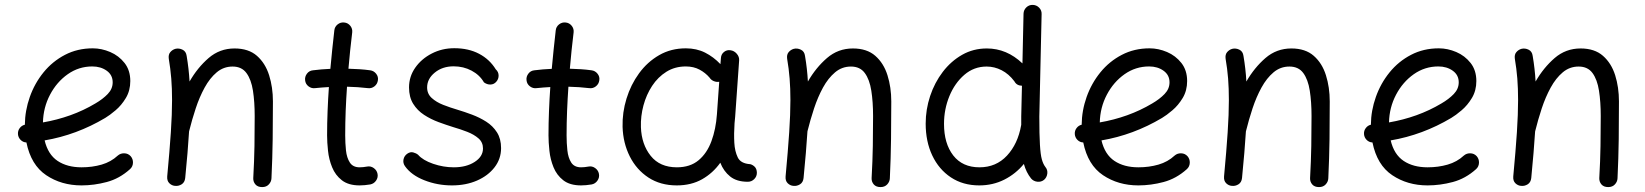

<svg xmlns="http://www.w3.org/2000/svg" viewBox="-20 -721 6658 777"><path d="M506.3 -36.6Q463.4 2 412.1 15.6Q360.8 29.3 310.1 29.3Q228.5 29.3 167 -12Q105.5 -53.2 86.9 -144.5Q73.2 -145 63.5 -154.8Q53.7 -164.6 52.7 -178.2Q51.8 -191.9 59.8 -202.6Q67.9 -213.4 80.6 -216.3Q81.1 -273.4 100.6 -328.6Q120.1 -383.8 156.2 -428.2Q192.4 -472.7 242.9 -499Q293.5 -525.4 355.5 -525.4Q391.1 -525.4 426 -510.5Q460.9 -495.6 484.1 -466.1Q507.3 -436.5 507.3 -393.1Q507.3 -354.5 489.5 -324.7Q471.7 -294.9 447.8 -274.7Q423.8 -254.4 405.8 -243.7Q290 -174.8 160.6 -152.8Q174.3 -95.7 213.1 -69.8Q252 -43.9 310.1 -43.9Q353.5 -43.9 391.4 -54.9Q429.2 -65.9 456.5 -91.3Q467.8 -101.1 483.2 -100.6Q498.5 -100.1 508.8 -88.9Q518.6 -77.6 518.1 -62.3Q517.6 -46.9 506.3 -36.6ZM353.5 -452.1Q298.8 -452.1 254.2 -420.7Q209.5 -389.2 182.4 -337.6Q155.3 -286.1 153.8 -225.6Q210.9 -235.4 264.6 -254.6Q318.4 -273.9 365.7 -302.2Q396 -319.8 416 -340.6Q436 -361.3 436 -387.7Q436 -417.5 411.9 -434.8Q387.7 -452.1 353.5 -452.1Z M656.7 -7.3Q666.5 -111.8 671.4 -185.5Q676.3 -259.3 676.3 -315.9Q676.3 -363.3 673.1 -403.1Q669.9 -442.9 663.1 -482.9Q660.6 -500 669.2 -510Q677.7 -520 689.9 -523.4Q704.1 -526.9 718.5 -520Q732.9 -513.2 735.4 -494.6Q739.7 -468.8 742.7 -443.1Q745.6 -417.5 747.1 -391.1Q779.3 -447.3 824.2 -486.1Q869.1 -524.9 929.2 -524.9Q985.8 -524.9 1019.8 -495.1Q1053.7 -465.3 1069.1 -416.5Q1084.5 -367.7 1084.5 -310.5Q1084.5 -234.4 1083.5 -157.7Q1082.5 -81.1 1078.6 0.5Q1078.1 14.2 1068.1 25.1Q1058.1 36.1 1041 36.1Q1022.9 36.1 1013.7 25.4Q1004.4 14.6 1004.9 0Q1008.8 -69.8 1009.8 -130.4Q1010.7 -190.9 1010.7 -251.5Q1010.7 -308.6 1003.7 -354Q996.6 -399.4 977.3 -425.5Q958 -451.7 921.4 -451.7Q884.8 -451.7 856.9 -428.2Q829.1 -404.8 808.1 -366.5Q787.1 -328.1 772 -282.2Q756.8 -236.3 745.6 -190.9Q745.1 -189.5 745.1 -188.5Q742.7 -148.4 738.8 -101.8Q734.9 -55.2 729.5 -0.5Q727.5 17.1 715.1 24.9Q702.6 32.7 688.5 31.2Q675.3 30.3 665.3 20.5Q655.3 10.7 656.7 -7.3Z M1509.3 -396Q1507.3 -380.9 1495.4 -371.6Q1483.4 -362.3 1468.8 -364.3Q1428.7 -369.1 1384.3 -370.1Q1380.9 -321.3 1378.9 -272.2Q1377 -223.1 1377 -173.3Q1377 -142.1 1380.1 -112.3Q1383.3 -82.5 1395.8 -63.2Q1408.2 -43.9 1435.5 -43.9Q1449.2 -43.9 1465.3 -46.9Q1480 -49.8 1492.4 -41Q1504.9 -32.2 1507.8 -17.6Q1510.7 -2.9 1502 9.8Q1493.2 22.5 1478.5 25.4Q1466.8 27.3 1456.1 28.3Q1445.3 29.3 1435.5 29.3Q1390.1 29.3 1363.5 8.5Q1336.9 -12.2 1324 -44.2Q1311 -76.2 1307.4 -110.8Q1303.7 -145.5 1303.7 -173.3Q1303.7 -222.7 1305.7 -271.5Q1307.6 -320.3 1311 -368.7Q1282.7 -367.2 1255.4 -364.3Q1240.7 -362.3 1228.5 -371.6Q1216.3 -380.9 1214.8 -396Q1212.9 -410.6 1222.2 -422.9Q1231.4 -435.1 1246.6 -436.5Q1280.3 -440.9 1316.9 -442.4Q1320.3 -481.4 1324.5 -520.5Q1328.6 -559.6 1333 -598.1Q1334.5 -612.8 1346.4 -622.3Q1358.4 -631.8 1373.5 -629.9Q1388.2 -628.4 1397.7 -616.5Q1407.2 -604.5 1405.3 -589.4Q1400.9 -552.7 1397 -516.1Q1393.1 -479.5 1390.1 -442.9Q1412.6 -442.4 1434.6 -440.9Q1456.5 -439.5 1478 -436.5Q1492.7 -434.6 1502.2 -422.6Q1511.7 -410.6 1509.3 -396Z M1988.3 -390.1Q1979 -379.4 1965.1 -378.9Q1951.2 -378.4 1938.5 -387.7Q1921.4 -417.5 1888.4 -435.1Q1855.5 -452.6 1815.9 -452.6Q1770.5 -452.6 1739.5 -427.2Q1708.5 -401.9 1708.5 -367.2Q1708.5 -341.3 1727.1 -324.5Q1745.6 -307.6 1773.7 -296.6Q1801.8 -285.6 1831.5 -276.9Q1859.4 -268.6 1890.1 -257.1Q1920.9 -245.6 1947.8 -228.5Q1974.6 -211.4 1991.2 -185.3Q2007.8 -159.2 2007.8 -121.6Q2007.8 -78.1 1981.4 -43.9Q1955.1 -9.8 1910.2 9.8Q1865.2 29.3 1809.1 29.3Q1750 29.3 1697.3 8.5Q1644.5 -12.2 1618.7 -48.8Q1609.9 -61.5 1613 -76.2Q1616.2 -90.8 1628.4 -99.1Q1640.6 -107.4 1652.3 -104.2Q1664.1 -101.1 1671.9 -94.7Q1691.4 -72.3 1732.9 -58.1Q1774.4 -43.9 1816.4 -43.9Q1867.2 -43.9 1900.9 -65.7Q1934.6 -87.4 1934.6 -120.1Q1934.6 -145 1916.5 -160.9Q1898.4 -176.8 1870.8 -187.5Q1843.3 -198.2 1814.5 -206.5Q1786.1 -215.3 1754.9 -226.8Q1723.6 -238.3 1696.3 -256.1Q1668.9 -273.9 1652.1 -301Q1635.3 -328.1 1635.3 -367.2Q1635.3 -411.1 1660.4 -447Q1685.5 -482.9 1727.3 -504.4Q1769 -525.9 1818.4 -525.9Q1876 -525.9 1918.7 -503.4Q1961.4 -481 1986.3 -440.4Q1997.6 -430.2 1997.8 -415.5Q1998 -400.9 1988.3 -390.1Z M2405.3 -396Q2403.3 -380.9 2391.4 -371.6Q2379.4 -362.3 2364.7 -364.3Q2324.7 -369.1 2280.3 -370.1Q2276.9 -321.3 2274.9 -272.2Q2272.9 -223.1 2272.9 -173.3Q2272.9 -142.1 2276.1 -112.3Q2279.3 -82.5 2291.7 -63.2Q2304.2 -43.9 2331.5 -43.9Q2345.2 -43.9 2361.3 -46.9Q2376 -49.8 2388.4 -41Q2400.9 -32.2 2403.8 -17.6Q2406.7 -2.9 2397.9 9.8Q2389.2 22.5 2374.5 25.4Q2362.8 27.3 2352.1 28.3Q2341.3 29.3 2331.5 29.3Q2286.1 29.3 2259.5 8.5Q2232.9 -12.2 2220 -44.2Q2207 -76.2 2203.4 -110.8Q2199.7 -145.5 2199.7 -173.3Q2199.7 -222.7 2201.7 -271.5Q2203.6 -320.3 2207 -368.7Q2178.7 -367.2 2151.4 -364.3Q2136.7 -362.3 2124.5 -371.6Q2112.3 -380.9 2110.8 -396Q2108.9 -410.6 2118.2 -422.9Q2127.4 -435.1 2142.6 -436.5Q2176.3 -440.9 2212.9 -442.4Q2216.3 -481.4 2220.5 -520.5Q2224.6 -559.6 2229 -598.1Q2230.5 -612.8 2242.4 -622.3Q2254.4 -631.8 2269.5 -629.9Q2284.2 -628.4 2293.7 -616.5Q2303.2 -604.5 2301.3 -589.4Q2296.9 -552.7 2293 -516.1Q2289.1 -479.5 2286.1 -442.9Q2308.6 -442.4 2330.6 -440.9Q2352.5 -439.5 2374 -436.5Q2388.7 -434.6 2398.2 -422.6Q2407.7 -410.6 2405.3 -396Z M3006.3 14.6Q2961.4 14.6 2934.8 -6.8Q2908.2 -28.3 2895 -62.5Q2865.2 -20.5 2821.3 4.4Q2777.3 29.3 2718.8 29.3Q2652.8 29.3 2604.2 -2.4Q2555.7 -34.2 2528.6 -88.1Q2501.5 -142.1 2499.5 -207.5Q2498 -265.6 2515.4 -322Q2532.7 -378.4 2566.2 -424.3Q2599.6 -470.2 2647.5 -497.8Q2695.3 -525.4 2755.4 -525.4Q2798.8 -525.4 2833.3 -508.1Q2867.7 -490.7 2895.5 -461.4L2897.5 -486.3Q2898.4 -501.5 2909.9 -510.7Q2921.4 -520 2936.5 -517.6Q2951.2 -515.6 2961.7 -503.4Q2972.2 -491.2 2971.2 -476.6L2955.1 -248.5Q2954.1 -235.4 2952.6 -222.2Q2951.2 -202.6 2950.9 -181.4Q2950.7 -160.2 2951.7 -143.1Q2953.6 -108.9 2965.6 -84Q2977.5 -59.1 3016.1 -56.6Q3025.9 -54.2 3034.2 -46.1Q3042.5 -38.1 3043 -22Q3043 -6.8 3032.2 3.9Q3021.5 14.6 3006.3 14.6ZM2719.2 -43.9Q2772.9 -43.9 2807.1 -72.5Q2841.3 -101.1 2859.1 -149.7Q2877 -198.2 2881.3 -258.3L2890.6 -390.1Q2879.9 -388.2 2868.9 -392.6Q2857.9 -397 2851.6 -406.7Q2835 -426.3 2811 -439.2Q2787.1 -452.1 2755.4 -452.1Q2711.4 -452.1 2677 -430.7Q2642.6 -409.2 2619.1 -373.5Q2595.7 -337.9 2584 -294.4Q2572.3 -251 2573.7 -206.5Q2576.2 -136.7 2613.3 -90.3Q2650.4 -43.9 2719.2 -43.9Z M3159.2 -7.3Q3168.9 -111.8 3173.8 -185.5Q3178.7 -259.3 3178.7 -315.9Q3178.7 -363.3 3175.5 -403.1Q3172.4 -442.9 3165.5 -482.9Q3163.1 -500 3171.6 -510Q3180.2 -520 3192.4 -523.4Q3206.5 -526.9 3220.9 -520Q3235.4 -513.2 3237.8 -494.6Q3242.2 -468.8 3245.1 -443.1Q3248 -417.5 3249.5 -391.1Q3281.7 -447.3 3326.7 -486.1Q3371.6 -524.9 3431.6 -524.9Q3488.3 -524.9 3522.2 -495.1Q3556.2 -465.3 3571.5 -416.5Q3586.9 -367.7 3586.9 -310.5Q3586.9 -234.4 3585.9 -157.7Q3585 -81.1 3581.1 0.5Q3580.6 14.2 3570.6 25.1Q3560.5 36.1 3543.5 36.1Q3525.4 36.1 3516.1 25.4Q3506.8 14.6 3507.3 0Q3511.2 -69.8 3512.2 -130.4Q3513.2 -190.9 3513.2 -251.5Q3513.2 -308.6 3506.1 -354Q3499 -399.4 3479.7 -425.5Q3460.4 -451.7 3423.8 -451.7Q3387.2 -451.7 3359.4 -428.2Q3331.5 -404.8 3310.5 -366.5Q3289.6 -328.1 3274.4 -282.2Q3259.3 -236.3 3248 -190.9Q3247.6 -189.5 3247.6 -188.5Q3245.1 -148.4 3241.2 -101.8Q3237.3 -55.2 3231.9 -0.5Q3230 17.1 3217.5 24.9Q3205.1 32.7 3190.9 31.2Q3177.7 30.3 3167.7 20.5Q3157.7 10.7 3159.2 -7.3Z M3973.6 -524.9Q4054.2 -524.9 4117.7 -464.4L4122.1 -665.5Q4122.6 -680.7 4133.5 -691.2Q4144.5 -701.7 4159.7 -701.2Q4174.8 -700.7 4185.3 -689.9Q4195.8 -679.2 4195.3 -664.1L4186 -249Q4186 -175.3 4188.5 -135Q4190.9 -94.7 4196.3 -75.7Q4201.7 -56.6 4210.4 -45.4Q4220.2 -33.7 4218.3 -18.3Q4216.3 -2.9 4205.1 6.8Q4193.4 16.1 4178 14.4Q4162.6 12.7 4152.8 1.5Q4132.8 -23.4 4123.5 -57.6Q4090.8 -17.6 4044.4 5.9Q3998 29.3 3942.9 29.3Q3877 29.3 3828.1 -3.2Q3779.3 -35.6 3752.7 -92Q3726.1 -148.4 3726.1 -220.7Q3726.1 -277.8 3744.1 -332.3Q3762.2 -386.7 3795.4 -430.2Q3828.6 -473.6 3873.8 -499.3Q3918.9 -524.9 3973.6 -524.9ZM3800.3 -219.7Q3800.3 -140.1 3837.6 -92Q3875 -43.9 3943.8 -43.9Q4011.2 -43.9 4055.2 -91.3Q4099.1 -138.7 4112.3 -213.4Q4112.3 -214.8 4112.8 -215.8Q4112.8 -224.1 4112.8 -232.7Q4112.8 -241.2 4112.8 -250L4115.7 -374Q4094.2 -374.5 4085 -392.1Q4062.5 -421.9 4033.4 -436.8Q4004.4 -451.7 3972.7 -451.7Q3921.4 -451.7 3882.6 -418.2Q3843.8 -384.8 3822 -331.8Q3800.3 -278.8 3800.3 -219.7Z M4783.2 -36.6Q4740.2 2 4689 15.6Q4637.7 29.3 4586.9 29.3Q4505.4 29.3 4443.8 -12Q4382.3 -53.2 4363.8 -144.5Q4350.1 -145 4340.3 -154.8Q4330.6 -164.6 4329.6 -178.2Q4328.6 -191.9 4336.7 -202.6Q4344.7 -213.4 4357.4 -216.3Q4357.9 -273.4 4377.4 -328.6Q4397 -383.8 4433.1 -428.2Q4469.2 -472.7 4519.8 -499Q4570.3 -525.4 4632.3 -525.4Q4668 -525.4 4702.9 -510.5Q4737.8 -495.6 4761 -466.1Q4784.2 -436.5 4784.2 -393.1Q4784.2 -354.5 4766.4 -324.7Q4748.5 -294.9 4724.6 -274.7Q4700.7 -254.4 4682.6 -243.7Q4566.9 -174.8 4437.5 -152.8Q4451.2 -95.7 4490 -69.8Q4528.8 -43.9 4586.9 -43.9Q4630.4 -43.9 4668.2 -54.9Q4706.1 -65.9 4733.4 -91.3Q4744.6 -101.1 4760 -100.6Q4775.4 -100.1 4785.6 -88.9Q4795.4 -77.6 4794.9 -62.3Q4794.4 -46.9 4783.2 -36.6ZM4630.4 -452.1Q4575.7 -452.1 4531 -420.7Q4486.3 -389.2 4459.2 -337.6Q4432.1 -286.1 4430.7 -225.6Q4487.8 -235.4 4541.5 -254.6Q4595.2 -273.9 4642.6 -302.2Q4672.9 -319.8 4692.9 -340.6Q4712.9 -361.3 4712.9 -387.7Q4712.9 -417.5 4688.7 -434.8Q4664.6 -452.1 4630.4 -452.1Z M4933.6 -7.3Q4943.4 -111.8 4948.2 -185.5Q4953.1 -259.3 4953.1 -315.9Q4953.1 -363.3 4950 -403.1Q4946.8 -442.9 4939.9 -482.9Q4937.5 -500 4946 -510Q4954.6 -520 4966.8 -523.4Q4981 -526.9 4995.4 -520Q5009.8 -513.2 5012.2 -494.6Q5016.6 -468.8 5019.5 -443.1Q5022.5 -417.5 5023.9 -391.1Q5056.2 -447.3 5101.1 -486.1Q5146 -524.9 5206.1 -524.9Q5262.7 -524.9 5296.6 -495.1Q5330.6 -465.3 5345.9 -416.5Q5361.3 -367.7 5361.3 -310.5Q5361.3 -234.4 5360.4 -157.7Q5359.4 -81.1 5355.5 0.5Q5355 14.2 5345 25.1Q5335 36.1 5317.9 36.1Q5299.8 36.1 5290.5 25.4Q5281.2 14.6 5281.7 0Q5285.6 -69.8 5286.6 -130.4Q5287.6 -190.9 5287.6 -251.5Q5287.6 -308.6 5280.5 -354Q5273.4 -399.4 5254.2 -425.5Q5234.9 -451.7 5198.2 -451.7Q5161.6 -451.7 5133.8 -428.2Q5106 -404.8 5085 -366.5Q5064 -328.1 5048.8 -282.2Q5033.7 -236.3 5022.5 -190.9Q5022 -189.5 5022 -188.5Q5019.5 -148.4 5015.6 -101.8Q5011.7 -55.2 5006.3 -0.5Q5004.4 17.1 4991.9 24.9Q4979.5 32.7 4965.3 31.2Q4952.1 30.3 4942.1 20.5Q4932.1 10.7 4933.6 -7.3Z M5953.6 -36.6Q5910.6 2 5859.4 15.6Q5808.1 29.3 5757.3 29.3Q5675.8 29.3 5614.3 -12Q5552.7 -53.2 5534.2 -144.5Q5520.5 -145 5510.7 -154.8Q5501 -164.6 5500 -178.2Q5499 -191.9 5507.1 -202.6Q5515.1 -213.4 5527.8 -216.3Q5528.3 -273.4 5547.9 -328.6Q5567.4 -383.8 5603.5 -428.2Q5639.6 -472.7 5690.2 -499Q5740.7 -525.4 5802.7 -525.4Q5838.4 -525.4 5873.3 -510.5Q5908.2 -495.6 5931.4 -466.1Q5954.6 -436.5 5954.6 -393.1Q5954.6 -354.5 5936.8 -324.7Q5918.9 -294.9 5895 -274.7Q5871.1 -254.4 5853 -243.7Q5737.3 -174.8 5607.9 -152.8Q5621.6 -95.7 5660.4 -69.8Q5699.2 -43.9 5757.3 -43.9Q5800.8 -43.9 5838.6 -54.9Q5876.5 -65.9 5903.8 -91.3Q5915 -101.1 5930.4 -100.6Q5945.8 -100.1 5956.1 -88.9Q5965.8 -77.6 5965.3 -62.3Q5964.8 -46.9 5953.6 -36.6ZM5800.8 -452.1Q5746.1 -452.1 5701.4 -420.7Q5656.7 -389.2 5629.6 -337.6Q5602.5 -286.1 5601.1 -225.6Q5658.2 -235.4 5711.9 -254.6Q5765.6 -273.9 5813 -302.2Q5843.3 -319.8 5863.3 -340.6Q5883.3 -361.3 5883.3 -387.7Q5883.3 -417.5 5859.1 -434.8Q5835 -452.1 5800.8 -452.1Z M6104 -7.3Q6113.8 -111.8 6118.7 -185.5Q6123.5 -259.3 6123.5 -315.9Q6123.5 -363.3 6120.4 -403.1Q6117.2 -442.9 6110.4 -482.9Q6107.9 -500 6116.5 -510Q6125 -520 6137.2 -523.4Q6151.4 -526.9 6165.8 -520Q6180.2 -513.2 6182.6 -494.6Q6187 -468.8 6189.9 -443.1Q6192.9 -417.5 6194.3 -391.1Q6226.6 -447.3 6271.5 -486.1Q6316.4 -524.9 6376.5 -524.9Q6433.1 -524.9 6467 -495.1Q6501 -465.3 6516.4 -416.5Q6531.7 -367.7 6531.7 -310.5Q6531.7 -234.4 6530.8 -157.7Q6529.8 -81.1 6525.9 0.5Q6525.4 14.2 6515.4 25.1Q6505.4 36.1 6488.3 36.1Q6470.2 36.1 6460.9 25.4Q6451.7 14.6 6452.1 0Q6456.1 -69.8 6457 -130.4Q6458 -190.9 6458 -251.5Q6458 -308.6 6450.9 -354Q6443.8 -399.4 6424.6 -425.5Q6405.3 -451.7 6368.7 -451.7Q6332 -451.7 6304.2 -428.2Q6276.4 -404.8 6255.4 -366.5Q6234.4 -328.1 6219.2 -282.2Q6204.1 -236.3 6192.9 -190.9Q6192.4 -189.5 6192.4 -188.5Q6189.9 -148.4 6186 -101.8Q6182.1 -55.2 6176.8 -0.5Q6174.8 17.1 6162.4 24.9Q6149.9 32.7 6135.7 31.2Q6122.6 30.3 6112.5 20.5Q6102.5 10.7 6104 -7.3Z"/></svg>

Font: Mikhak-DS2-FD Regular
Style: Regular
Weight: 400
Designer: Amin Abedi
Version: Version 3.4